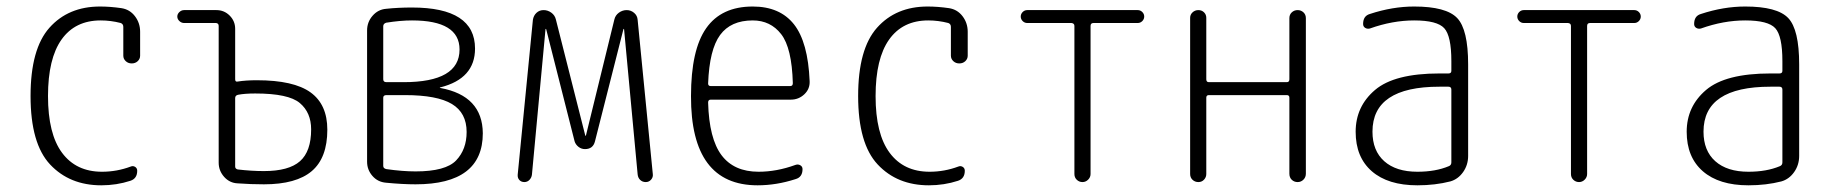

<svg xmlns="http://www.w3.org/2000/svg" viewBox="-20 -550 5540 580"><path d="M286.1 9.8Q190.4 9.8 131.3 -53.2Q72.3 -116.2 72.3 -259.8Q72.3 -402.3 129.4 -466.3Q186.5 -530.3 282.2 -530.3Q312.5 -530.3 346.7 -525.4Q372.1 -521.5 387.7 -501Q403.3 -480.5 403.3 -454.1V-381.8Q403.3 -372.1 396 -365.2Q388.7 -358.4 377.9 -358.4Q367.2 -358.4 359.9 -365.2Q352.5 -372.1 352.5 -381.8V-468.8Q352.5 -477.5 344.7 -480.5Q314.5 -488.3 284.2 -488.3Q207 -488.3 166 -430.7Q125 -373 125 -259.8Q125 -145.5 167.5 -88.4Q210 -31.2 288.1 -31.2Q333 -31.2 375 -46.9Q381.8 -49.8 388.2 -45.9Q394.5 -42 394.5 -34.2Q394.5 -10.7 374 -3.9Q332 9.8 286.1 9.8Z M690.4 -253.9V-46.9Q690.4 -40 698.2 -38.1Q740.2 -33.2 777.3 -33.2Q852.5 -33.2 886.2 -63Q919.9 -92.8 919.9 -159.2Q919.9 -210 885.7 -238.8Q851.6 -267.6 751 -267.6Q719.7 -267.6 699.2 -263.7Q690.4 -261.7 690.4 -253.9ZM536.1 -480.5Q528.3 -480.5 522 -486.3Q515.6 -492.2 515.6 -500Q515.6 -507.8 522 -513.7Q528.3 -519.5 536.1 -519.5H633.8Q657.2 -519.5 673.8 -502.9Q690.4 -486.3 690.4 -462.9V-310.5Q690.4 -301.8 698.2 -303.7Q722.7 -307.6 755.9 -307.6Q867.2 -307.6 918 -271Q968.8 -234.4 968.8 -158.2Q968.8 -73.2 921.9 -33.2Q875 6.8 777.3 6.8Q737.3 6.8 698.2 3.9Q673.8 2.9 657.2 -15.6Q640.6 -34.2 640.6 -58.6V-471.7Q640.6 -479.5 632.8 -480.5Z M1137.7 -254.9V-48.8Q1137.7 -41 1147.5 -39.1Q1196.3 -32.2 1235.4 -32.2Q1326.2 -32.2 1357.9 -65.4Q1389.6 -98.6 1389.6 -151.4Q1389.6 -209 1345.2 -235.8Q1300.8 -262.7 1203.1 -262.7H1147.5Q1137.7 -262.7 1137.7 -254.9ZM1137.7 -470.7V-310.5Q1137.7 -301.8 1147.5 -301.8H1199.2Q1368.2 -301.8 1368.2 -400.4Q1368.2 -488.3 1224.6 -488.3Q1189.5 -488.3 1146.5 -481.4Q1137.7 -478.5 1137.7 -470.7ZM1146.5 2Q1121.1 0 1105 -18.6Q1088.9 -37.1 1088.9 -61.5V-458Q1088.9 -483.4 1105.5 -502.4Q1122.1 -521.5 1146.5 -523.4Q1182.6 -527.3 1224.6 -527.3Q1415 -527.3 1415 -403.3Q1415 -312.5 1310.5 -286.1Q1308.6 -286.1 1308.6 -285.2Q1308.6 -284.2 1310.5 -284.2Q1437.5 -260.7 1438.5 -147.5Q1438.5 6.8 1235.4 6.8Q1196.3 6.8 1146.5 2Z M1543.9 -22.5 1589.8 -490.2Q1591.8 -502.9 1600.6 -511.2Q1609.4 -519.5 1622.1 -519.5Q1634.8 -519.5 1645.5 -511.7Q1656.2 -503.9 1659.2 -491.2L1748 -140.6L1749 -139.6L1750 -140.6L1835.9 -491.2Q1838.9 -503.9 1849.6 -511.7Q1860.4 -519.5 1873 -519.5Q1885.7 -519.5 1895.5 -511.2Q1905.3 -502.9 1906.2 -490.2L1952.1 -23.4Q1953.1 -14.6 1946.8 -7.3Q1940.4 0 1930.7 0Q1920.9 0 1914.1 -6.3Q1907.2 -12.7 1906.2 -23.4L1865.2 -461.9L1864.3 -462.9L1863.3 -461.9L1777.3 -123Q1771.5 -99.6 1747.1 -99.6Q1736.3 -99.6 1727.5 -106.4Q1718.8 -113.3 1715.8 -123L1629.9 -461.9L1628.9 -462.9L1627.9 -461.9L1586.9 -22.5Q1585.9 -13.7 1579.6 -6.8Q1573.2 0 1564 0Q1554.7 0 1548.8 -6.3Q1543 -12.7 1543.9 -22.5Z M2253.9 -488.3Q2187.5 -488.3 2155.3 -444.3Q2123 -400.4 2119.1 -297.9Q2119.1 -290 2127 -290H2367.2Q2375 -290 2375 -298.8Q2372.1 -405.3 2339.8 -446.8Q2307.6 -488.3 2253.9 -488.3ZM2268.6 9.8Q2066.4 9.8 2067.4 -259.8Q2067.4 -399.4 2113.3 -464.8Q2159.2 -530.3 2253.9 -530.3Q2335.9 -530.3 2378.4 -476.6Q2420.9 -422.9 2425.8 -304.7Q2426.8 -281.2 2409.7 -265.1Q2392.6 -249 2369.1 -249H2127Q2119.1 -249 2119.1 -240.2Q2122.1 -130.9 2159.7 -81.1Q2197.3 -31.2 2271.5 -31.2Q2326.2 -31.2 2382.8 -51.8Q2390.6 -54.7 2397.5 -50.8Q2404.3 -46.9 2404.3 -39.1Q2404.3 -14.6 2382.8 -8.8Q2325.2 9.8 2268.6 9.8Z M2786.1 9.8Q2690.4 9.8 2631.3 -53.2Q2572.3 -116.2 2572.3 -259.8Q2572.3 -402.3 2629.4 -466.3Q2686.5 -530.3 2782.2 -530.3Q2812.5 -530.3 2846.7 -525.4Q2872.1 -521.5 2887.7 -501Q2903.3 -480.5 2903.3 -454.1V-381.8Q2903.3 -372.1 2896 -365.2Q2888.7 -358.4 2877.9 -358.4Q2867.2 -358.4 2859.9 -365.2Q2852.5 -372.1 2852.5 -381.8V-468.8Q2852.5 -477.5 2844.7 -480.5Q2814.5 -488.3 2784.2 -488.3Q2707 -488.3 2666 -430.7Q2625 -373 2625 -259.8Q2625 -145.5 2667.5 -88.4Q2710 -31.2 2788.1 -31.2Q2833 -31.2 2875 -46.9Q2881.8 -49.8 2888.2 -45.9Q2894.5 -42 2894.5 -34.2Q2894.5 -10.7 2874 -3.9Q2832 9.8 2786.1 9.8Z M3083 -480.5Q3075.2 -480.5 3069.3 -486.3Q3063.5 -492.2 3063.5 -500Q3063.5 -507.8 3069.3 -513.7Q3075.2 -519.5 3083 -519.5H3417Q3424.8 -519.5 3430.7 -513.7Q3436.5 -507.8 3436.5 -500Q3436.5 -492.2 3430.7 -486.3Q3424.8 -480.5 3417 -480.5H3283.2Q3274.4 -480.5 3274.4 -471.7V-24.4Q3274.4 -14.6 3267.1 -7.3Q3259.8 0 3250 0Q3240.2 0 3232.9 -6.8Q3225.6 -13.7 3225.6 -24.4V-471.7Q3225.6 -479.5 3216.8 -480.5Z M3575.2 -24.4V-496.1Q3575.2 -505.9 3582.5 -512.7Q3589.8 -519.5 3600.1 -519.5Q3610.4 -519.5 3617.2 -512.7Q3624 -505.9 3624 -496.1V-310.5Q3624 -301.8 3631.8 -301.8H3867.2Q3875 -301.8 3875 -310.5V-495.1Q3875 -505.9 3882.3 -512.7Q3889.6 -519.5 3899.9 -519.5Q3910.2 -519.5 3917.5 -512.7Q3924.8 -505.9 3924.8 -495.1V-25.4Q3924.8 -14.6 3917.5 -7.3Q3910.2 0 3899.9 0Q3889.6 0 3882.3 -6.8Q3875 -13.7 3875 -25.4V-254.9Q3875 -262.7 3867.2 -262.7H3631.8Q3624 -262.7 3624 -254.9V-24.4Q3624 -14.6 3617.2 -7.3Q3610.4 0 3600.1 0Q3589.8 0 3582.5 -6.8Q3575.2 -13.7 3575.2 -24.4Z M4328.1 -288.1Q4126 -288.1 4126 -152.3Q4126 -94.7 4161.6 -63Q4197.3 -31.2 4261.7 -31.2Q4316.4 -31.2 4356.4 -47.9Q4364.3 -50.8 4364.3 -59.6V-279.3Q4364.3 -288.1 4355.5 -288.1ZM4261.7 9.8Q4172.9 9.8 4124 -32.7Q4075.2 -75.2 4075.2 -151.9Q4075.2 -228.5 4133.8 -278.3Q4192.4 -328.1 4328.1 -328.1H4355.5Q4364.3 -328.1 4364.3 -335.9V-365.2Q4364.3 -441.4 4342.8 -464.8Q4321.3 -488.3 4252 -488.3Q4186.5 -488.3 4118.2 -463.9Q4110.4 -461.9 4104 -465.8Q4097.7 -469.7 4097.7 -477.5Q4097.7 -502 4118.2 -507.8Q4186.5 -530.3 4252 -530.3Q4348.6 -530.3 4381.8 -495.6Q4415 -460.9 4415 -355.5V-79.1Q4415 -51.8 4399.9 -30.3Q4384.8 -8.8 4361.3 -2Q4315.4 9.8 4261.7 9.8Z M4583 -480.5Q4575.2 -480.5 4569.3 -486.3Q4563.5 -492.2 4563.5 -500Q4563.5 -507.8 4569.3 -513.7Q4575.2 -519.5 4583 -519.5H4917Q4924.8 -519.5 4930.7 -513.7Q4936.5 -507.8 4936.5 -500Q4936.5 -492.2 4930.7 -486.3Q4924.8 -480.5 4917 -480.5H4783.2Q4774.4 -480.5 4774.4 -471.7V-24.4Q4774.4 -14.6 4767.1 -7.3Q4759.8 0 4750 0Q4740.2 0 4732.9 -6.8Q4725.6 -13.7 4725.6 -24.4V-471.7Q4725.6 -479.5 4716.8 -480.5Z M5328.1 -288.1Q5126 -288.1 5126 -152.3Q5126 -94.7 5161.6 -63Q5197.3 -31.2 5261.7 -31.2Q5316.4 -31.2 5356.4 -47.9Q5364.3 -50.8 5364.3 -59.6V-279.3Q5364.3 -288.1 5355.5 -288.1ZM5261.7 9.8Q5172.9 9.8 5124 -32.7Q5075.2 -75.2 5075.2 -151.9Q5075.2 -228.5 5133.8 -278.3Q5192.4 -328.1 5328.1 -328.1H5355.5Q5364.3 -328.1 5364.3 -335.9V-365.2Q5364.3 -441.4 5342.8 -464.8Q5321.3 -488.3 5252 -488.3Q5186.5 -488.3 5118.2 -463.9Q5110.4 -461.9 5104 -465.8Q5097.7 -469.7 5097.7 -477.5Q5097.7 -502 5118.2 -507.8Q5186.5 -530.3 5252 -530.3Q5348.6 -530.3 5381.8 -495.6Q5415 -460.9 5415 -355.5V-79.1Q5415 -51.8 5399.9 -30.3Q5384.8 -8.8 5361.3 -2Q5315.4 9.8 5261.7 9.8Z"/></svg>

Font: Rounded Mgen+ 1mn light
Style: Regular
Weight: 200
Designer: [Source Han Sans]
Ryoko NISHIZUKA  (kana & ideographs); Paul D. Hunt (Latin, Greek & Cyrillic); Wenlong ZHANG  (bopomofo
Version: Version 1.059.20150602